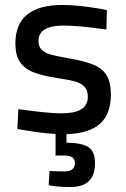

<svg xmlns="http://www.w3.org/2000/svg" viewBox="-20 -530 507 774"><path d="M248 11V45Q311 46 337 63.5Q363 81 363 128Q363 224 264 224Q222 224 189 219L176 216L180 159Q204 161 240 161Q282 161 282 127Q282 97 240 97H204V10Q149 7 80 -5L50 -10L54 -90Q175 -73 227 -73Q280 -73 307 -89Q334 -105 334 -141Q334 -167 320.5 -180.5Q307 -194 286 -200.5Q265 -207 226 -213L202 -217Q145 -226 111.5 -240Q78 -254 60 -281Q42 -308 42 -355Q42 -510 232 -510Q292 -510 382 -495L411 -489L409 -411Q297 -427 237 -427Q135 -427 135 -365Q135 -342 148 -329.5Q161 -317 181.5 -311Q202 -305 240 -298Q247 -297 268 -293Q327 -282 360.5 -267.5Q394 -253 410.5 -225Q427 -197 427 -149Q427 -70 383 -31Q339 8 248 11Z"/></svg>

Font: sheba-seeBold
Style: Regular
Weight: 600
Designer: Mohamed Galeb, the designers
Foundry: Kief Type Foundry
Version: Version 2.010; ttfautohint (v1.5.33-1714) -l 8 -r 50 -G 200 